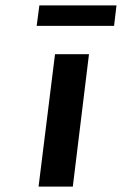

<svg xmlns="http://www.w3.org/2000/svg" viewBox="-20 -692 452 712"><path d="M123 0H250L310 -491H184ZM116 -596H403L412 -672H126Z"/></svg>

Font: Falling Sky
Style: ExtObl
Weight: 400
Designer: Paul D. Hunt
Foundry: Adobe Systems Incorporated
Version: Version 1.02